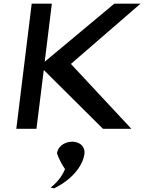

<svg xmlns="http://www.w3.org/2000/svg" viewBox="-20 -713 789 1048"><path d="M335 210C317 254 285 289 256 311C261 312 267 313 275 315C364 273 432 198 441 126C445 92 422 65 384 61C378 60 372 60 366 61H365C328 64 295 89 291 124C303 158 320 189 335 210ZM697 -10 367 -364 747 -693H604L224 -376L263 -693H153L69 -10H179L219 -331L542 -10Z"/></svg>

Font: Bluebird
Style: LiExtObl
Weight: 300
Designer: Jasper
Foundry: Cannot Into Space Fonts
Version: Version 0.98